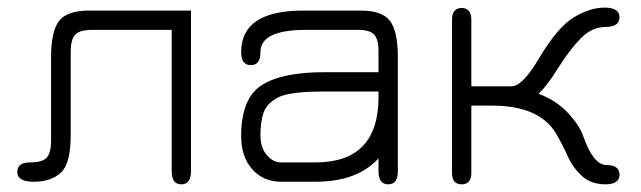

<svg xmlns="http://www.w3.org/2000/svg" viewBox="-20 -478 1686 505"><path d="M482.4 -28.3Q482.4 6.8 457 6.8Q431.6 6.8 431.6 -27.3V-399.4H222.7Q189.5 -399.4 177.7 -386.7Q166 -374 166 -341.8V-123Q166 -46.9 139.6 -23.4Q113.3 0 69.3 0Q25.4 0 25.4 -25.4Q25.4 -50.8 58.6 -50.8Q91.8 -50.8 103 -63.5Q114.3 -76.2 114.3 -107.4V-327.1Q114.3 -395.5 135.3 -422.9Q156.2 -450.2 214.8 -450.2H482.4Z M809.6 -50.8Q975.6 -50.8 975.6 -222.7V-237.3H832Q741.2 -237.3 711.4 -221.7Q681.6 -206.1 673.3 -181.6Q665 -157.2 665 -123.5Q665 -89.8 681.6 -70.3Q698.2 -50.8 718.8 -50.8ZM614.3 -340.8Q614.3 -450.2 777.3 -450.2H928.7Q985.4 -450.2 1005.9 -422.9Q1026.4 -395.5 1026.4 -327.1V-26.4Q1026.4 6.8 1001 6.8Q975.6 6.8 975.6 -27.3V-61.5Q919.9 0 809.6 0H718.8Q672.9 0 643.6 -32.7Q614.3 -65.4 614.3 -120.1Q614.3 -218.8 667.5 -253.4Q720.7 -288.1 832 -288.1H975.6V-343.8Q975.6 -374 964.4 -386.7Q953.1 -399.4 921.9 -399.4H784.2Q665 -399.4 665 -340.8Q665 -306.6 639.6 -306.6Q614.3 -306.6 614.3 -340.8Z M1219.7 -251H1325.2Q1354.5 -251 1397.5 -324.2Q1446.3 -406.2 1488.8 -432.1Q1531.2 -458 1570.3 -458Q1609.4 -458 1609.4 -432.6Q1609.4 -407.2 1573.2 -407.2Q1537.1 -407.2 1507.8 -377.4Q1478.5 -347.7 1448.2 -299.3Q1418 -251 1396.5 -231.4Q1443.4 -213.9 1474.1 -180.7Q1504.9 -147.5 1514.6 -118.2Q1541 -43.9 1575.2 -43.9Q1609.4 -43.9 1609.4 -18.6Q1609.4 6.8 1572.3 6.8Q1535.2 6.8 1511.2 -14.6Q1487.3 -36.1 1473.6 -66.4Q1460 -96.7 1442.4 -127Q1398.4 -200.2 1274.4 -200.2H1219.7V-23.4Q1219.7 6.8 1194.3 6.8Q1168.9 6.8 1168.9 -23.4V-425.8Q1168.9 -457 1194.3 -457Q1219.7 -457 1219.7 -425.8Z"/></svg>

Font: Jura
Style: Book
Weight: 400
Version: Version 2.5